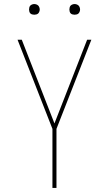

<svg xmlns="http://www.w3.org/2000/svg" viewBox="-20 -932 540 952"><path d="M240 0V-293L67 -735H88L250 -320L412 -735H433L260 -293V0ZM350 -859Q345 -859 339.5 -860.5Q334 -862 330.5 -865.5Q327 -869 325.5 -874.5Q324 -880 324 -885Q324 -890 325.5 -895.5Q327 -901 330.5 -904.5Q334 -908 339.5 -910Q345 -912 350 -912Q355 -912 360.5 -910Q366 -908 369.5 -904.5Q373 -901 375 -895.5Q377 -890 377 -885Q377 -880 375 -874.5Q373 -869 369.5 -865.5Q366 -862 360.5 -860.5Q355 -859 350 -859ZM150 -859Q145 -859 139.5 -860.5Q134 -862 130.5 -865.5Q127 -869 125.5 -874.5Q124 -880 124 -885Q124 -890 125.5 -895.5Q127 -901 130.5 -904.5Q134 -908 139.5 -910Q145 -912 150 -912Q155 -912 160.5 -910Q166 -908 169.5 -904.5Q173 -901 175 -895.5Q177 -890 177 -885Q177 -880 175 -874.5Q173 -869 169.5 -865.5Q166 -862 160.5 -860.5Q155 -859 150 -859Z"/></svg>

Font: Iosevka SS18 Thin
Style: Regular
Weight: 100
Monospace: yes
Designer: Belleve Invis
Foundry: Belleve Invis
Version: Version 25.1.1; ttfautohint (v1.8.4)